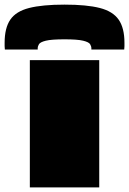

<svg xmlns="http://www.w3.org/2000/svg" viewBox="-75 -810 558 830"><path d="M54 0V-550H354V0ZM204 -790Q300 -790 356.5 -775.5Q413 -761 438 -725Q463 -689 463 -625Q463 -618 463 -610.5Q463 -603 462 -596H320V-601Q320 -610 314.5 -619Q309 -628 284.5 -634Q260 -640 204 -640Q147 -640 123 -634Q99 -628 93.5 -619Q88 -610 88 -601V-596H-54Q-55 -603 -55 -610.5Q-55 -618 -55 -625Q-55 -689 -30.5 -725Q-6 -761 51 -775.5Q108 -790 204 -790Z"/></svg>

Font: Georama ExtraExtended Black
Style: Regular
Weight: 900
Width: 8
Designer: Jean-Baptiste Levee
Foundry: Production Type
Version: Version 1.000